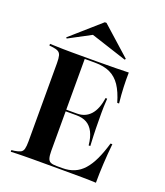

<svg xmlns="http://www.w3.org/2000/svg" viewBox="-140 -860 820 955"><g transform="rotate(20 270.0 -382.5)"><path d="M146 -2.4Q121 -2.4 98.8 -2Q76.6 -1.6 59.3 -1.2Q41.9 -0.8 29.8 0V-8.9L45.2 -10.5Q66.1 -13.7 77 -19.4Q87.9 -25 91.5 -38.7Q95.2 -52.4 95.2 -78.2V-492.7Q95.2 -518.5 91.5 -532.3Q87.9 -546 77 -552Q66.1 -558.1 45.2 -560.5L29.8 -562.1V-571Q41.9 -571 59.3 -570.2Q76.6 -569.4 98.8 -569Q121 -568.5 146 -568.5H157.3H279Q338.7 -568.5 379 -569.4Q419.4 -570.2 446.8 -571Q446 -533.9 447.6 -494Q449.2 -454 454 -409.7H444.4Q429 -462.9 406.9 -496Q384.7 -529 352 -544.4Q319.4 -559.7 271.8 -559.7H217.7V-72.6Q217.7 -48.4 221.8 -34.7Q225.8 -21 236.7 -16.1Q247.6 -11.3 267.7 -11.3H299.2Q333.9 -11.3 361.7 -23Q389.5 -34.7 411.3 -59.3Q433.1 -83.9 450.4 -121Q467.7 -158.1 482.3 -208.1H491.9Q486.3 -153.2 483.5 -101.2Q480.6 -49.2 480.6 0Q449.2 -1.6 403.2 -2Q357.3 -2.4 288.7 -2.4H157.3ZM191.9 -282.3V-291.1H346.8V-282.3ZM383.1 -162.1Q379 -204 365.3 -230.6Q351.6 -257.3 329.4 -269.8Q307.3 -282.3 274.2 -282.3V-291.1Q318.5 -291.1 346 -321.8Q373.4 -352.4 381.5 -412.1H390.3Q387.1 -362.9 387.5 -336.3Q387.9 -309.7 387.9 -287.1Q387.9 -269.4 388.3 -252Q388.7 -234.7 389.5 -212.9Q390.3 -191.1 391.9 -162.1ZM98.4 -624.2 94.4 -629 249.2 -765.3H258.1L409.7 -629.8L405.6 -624.2L192.7 -693.5L254.8 -707.3Z"/></g></svg>

Font: Playfair 144pt SemiCondensed
Style: Bold
Weight: 700
Width: 4
Designer: Claus Eggers Sørensen
Foundry: Claus Eggers Sørensen
Version: Version 2.203